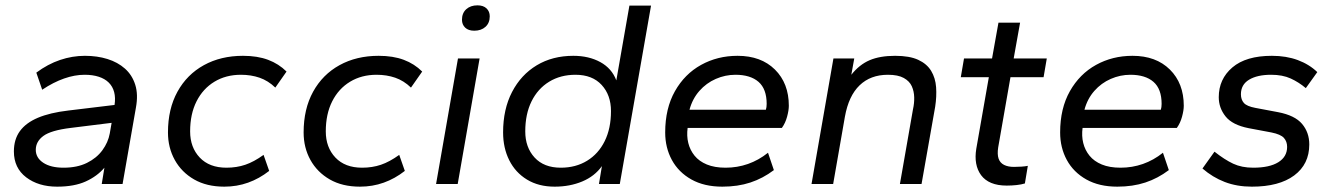

<svg xmlns="http://www.w3.org/2000/svg" viewBox="-20 -689 4991 719"><path d="M194 10Q124 10 78 -25Q32 -60 32 -122Q32 -167 54.5 -198Q77 -229 122 -248Q167 -267 235 -275L409 -296Q413 -323 407.5 -344Q402 -365 387.5 -379.5Q373 -394 350 -401.5Q327 -409 297 -409Q260 -409 220 -395Q180 -381 138 -353L116 -417Q159 -449 205 -464.5Q251 -480 298 -480Q344 -480 382.5 -468Q421 -456 448 -432Q475 -408 486.5 -371.5Q498 -335 489 -286L439 0H361L371 -61Q344 -29 301 -9.5Q258 10 194 10ZM218 -61Q269 -61 305.5 -79Q342 -97 363.5 -126.5Q385 -156 391 -189L398 -229L245 -210Q171 -201 142.5 -180Q114 -159 114 -128Q114 -98 142 -79.5Q170 -61 218 -61Z M820 10Q754 10 707 -17Q660 -44 634.5 -90Q609 -136 609 -193Q609 -281 644.5 -345.5Q680 -410 743.5 -445Q807 -480 890 -480Q944 -480 984 -465Q1024 -450 1053 -421L1011 -361Q984 -387 952 -398Q920 -409 882 -409Q826 -409 783 -383Q740 -357 716 -309.5Q692 -262 692 -197Q692 -137 728 -99Q764 -61 828 -61Q866 -61 898.5 -72Q931 -83 967 -109L988 -49Q951 -20 909 -5Q867 10 820 10Z M1328 10Q1262 10 1215 -17Q1168 -44 1142.5 -90Q1117 -136 1117 -193Q1117 -281 1152.5 -345.5Q1188 -410 1251.5 -445Q1315 -480 1398 -480Q1452 -480 1492 -465Q1532 -450 1561 -421L1519 -361Q1492 -387 1460 -398Q1428 -409 1390 -409Q1334 -409 1291 -383Q1248 -357 1224 -309.5Q1200 -262 1200 -197Q1200 -137 1236 -99Q1272 -61 1336 -61Q1374 -61 1406.5 -72Q1439 -83 1475 -109L1496 -49Q1459 -20 1417 -5Q1375 10 1328 10Z M1613 0 1695 -470H1776L1694 0ZM1756 -574Q1734 -574 1722 -585.5Q1710 -597 1710 -615Q1710 -640 1726 -654.5Q1742 -669 1768 -669Q1790 -669 1802 -657.5Q1814 -646 1814 -628Q1814 -603 1798 -588.5Q1782 -574 1756 -574Z M2057 10Q1997 10 1953.5 -16.5Q1910 -43 1887 -89Q1864 -135 1864 -193Q1864 -280 1897.5 -344.5Q1931 -409 1990 -444.5Q2049 -480 2127 -480Q2185 -480 2228 -456.5Q2271 -433 2288 -388L2337 -668H2418L2301 0H2223L2234 -67Q2207 -29 2160.5 -9.5Q2114 10 2057 10ZM2080 -61Q2136 -61 2178.5 -87Q2221 -113 2244.5 -160.5Q2268 -208 2268 -273Q2268 -333 2233 -371Q2198 -409 2135 -409Q2079 -409 2036.5 -383Q1994 -357 1970.5 -309.5Q1947 -262 1947 -197Q1947 -137 1982 -99Q2017 -61 2080 -61Z M2685 10Q2617 10 2569 -17Q2521 -44 2496 -90Q2471 -136 2471 -193Q2471 -283 2507.5 -347.5Q2544 -412 2605.5 -446Q2667 -480 2742 -480Q2830 -480 2882 -428.5Q2934 -377 2934 -293Q2934 -276 2927.5 -252Q2921 -228 2908 -210H2555Q2551 -180 2557.5 -153.5Q2564 -127 2581 -106Q2598 -85 2627 -73Q2656 -61 2697 -61Q2741 -61 2781 -75Q2821 -89 2856 -117L2878 -52Q2837 -21 2790 -5.5Q2743 10 2685 10ZM2562 -278H2848Q2851 -287 2851 -300Q2851 -356 2820.5 -382.5Q2790 -409 2734 -409Q2696 -409 2660.5 -393.5Q2625 -378 2599 -348.5Q2573 -319 2562 -278Z M3019 0 3101 -470H3179L3168 -409Q3198 -447 3236.5 -463.5Q3275 -480 3332 -480Q3386 -480 3418.5 -465Q3451 -450 3467 -423.5Q3483 -397 3485.5 -362.5Q3488 -328 3482 -289L3431 0H3350L3399 -280Q3404 -302 3403.5 -324.5Q3403 -347 3394.5 -366Q3386 -385 3364.5 -397Q3343 -409 3305 -409Q3240 -409 3199 -369.5Q3158 -330 3144 -252L3100 0Z M3750 6Q3716 6 3692 -4Q3668 -14 3654 -33Q3640 -52 3635.5 -77Q3631 -102 3636 -132L3683 -400H3578L3590 -470H3695L3719 -604H3800L3776 -470H3900L3888 -400H3764L3718 -137Q3714 -111 3719.5 -95Q3725 -79 3740 -71.5Q3755 -64 3777 -64Q3790 -64 3805 -65Q3820 -66 3829 -68L3818 -2Q3805 2 3787 4Q3769 6 3750 6Z M4164 10Q4096 10 4048 -17Q4000 -44 3975 -90Q3950 -136 3950 -193Q3950 -283 3986.5 -347.5Q4023 -412 4084.5 -446Q4146 -480 4221 -480Q4309 -480 4361 -428.5Q4413 -377 4413 -293Q4413 -276 4406.5 -252Q4400 -228 4387 -210H4034Q4030 -180 4036.5 -153.5Q4043 -127 4060 -106Q4077 -85 4106 -73Q4135 -61 4176 -61Q4220 -61 4260 -75Q4300 -89 4335 -117L4357 -52Q4316 -21 4269 -5.5Q4222 10 4164 10ZM4041 -278H4327Q4330 -287 4330 -300Q4330 -356 4299.5 -382.5Q4269 -409 4213 -409Q4175 -409 4139.5 -393.5Q4104 -378 4078 -348.5Q4052 -319 4041 -278Z M4668 10Q4612 10 4566.5 -7.5Q4521 -25 4483 -58L4528 -121Q4566 -91 4598 -76Q4630 -61 4673 -61Q4734 -61 4767 -81.5Q4800 -102 4800 -139Q4800 -159 4788 -172.5Q4776 -186 4741 -193L4656 -209Q4595 -221 4569.5 -253Q4544 -285 4544 -325Q4544 -393 4595 -436.5Q4646 -480 4743 -480Q4797 -480 4840 -464Q4883 -448 4913 -419L4870 -359Q4844 -381 4813.5 -395Q4783 -409 4740 -409Q4688 -409 4657.5 -390.5Q4627 -372 4627 -336Q4627 -316 4638 -303.5Q4649 -291 4681 -285L4766 -269Q4829 -257 4856 -225Q4883 -193 4883 -148Q4883 -74 4826.5 -32Q4770 10 4668 10Z"/></svg>

Font: Gantari
Style: Italic
Weight: 400
Italic angle: -10°
Designer: Anugrah Pasau
Foundry: Lafontype
Version: Version 1.000; ttfautohint (v1.8.3)